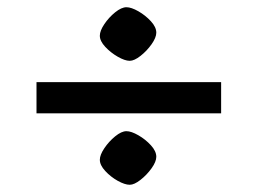

<svg xmlns="http://www.w3.org/2000/svg" viewBox="-20 -531 716 526"><path d="M80 -220.6V-306H585.8V-220.6ZM335.4 -24.8Q322.1 -24.8 302.6 -35.6Q283.1 -46.5 268.3 -62.6Q253.5 -78.6 253.5 -93.3Q253.5 -106.6 265.9 -125Q278.3 -143.4 295.5 -157.5Q312.8 -171.6 326.4 -171.6Q339.6 -171.6 359.1 -160.4Q378.6 -149.2 393.4 -133Q408.2 -116.8 408.2 -101.5Q408.2 -88.1 395.2 -69.9Q382.2 -51.8 365 -38.3Q347.8 -24.8 335.4 -24.8ZM335.4 -364.4Q322.1 -364.4 302.6 -375.6Q283.1 -386.8 268.3 -402.7Q253.5 -418.6 253.5 -433.2Q253.5 -446.6 265.9 -465Q278.3 -483.4 295.5 -497.3Q312.8 -511.2 326.4 -511.2Q339.6 -511.2 359.1 -500.1Q378.6 -488.9 393.4 -472.8Q408.2 -456.7 408.2 -441.5Q408.2 -428.1 395.2 -409.7Q382.2 -391.4 365 -377.9Q347.8 -364.4 335.4 -364.4Z"/></svg>

Font: Ancizar Serif Light
Style: Regular
Weight: 300
Designer: Cesar Puertas, Viviana Monsalve, Julian Moncada, Julian Prieto, Jose Castro, Felipe Aragon, Mariel Hernandez, Sara Alarc
Version: Version 8.100